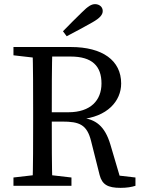

<svg xmlns="http://www.w3.org/2000/svg" viewBox="-20 -897 689 927"><path d="M45 0H325V-40L195 -55H175L45 -40V0ZM137 0H233C230 -103 230 -207 230 -320V-350C230 -468 230 -566 233 -670H137C140 -567 140 -463 140 -360V-310C140 -205 140 -101 137 0ZM562 10C592 10 616 6 634 0V-40L531 -52L562 -33L513 -199C486 -289 442 -322 370 -329L367 -321C498 -332 565 -409 565 -494C565 -605 475 -670 322 -670H185V-624H321C425 -624 470 -578 470 -494C470 -413 418 -355 310 -355H185V-310H280C363 -310 400 -296 420 -215L461 -52C473 -6 500 10 562 10ZM45 -630 175 -615H185V-670H45V-630ZM284 -746 302 -722C343 -743 385 -766 426 -789C463 -810 476 -826 476 -844C476 -864 459 -877 439 -877C422 -877 405 -867 377 -839C346 -809 315 -778 284 -746Z"/></svg>

Font: Source Serif Variable
Style: Regular
Weight: 389
Designer: Frank Grießhammer
Foundry: Adobe Systems Incorporated
Version: Version 3.001;hotconv 1.0.111;makeotfexe 2.5.65597